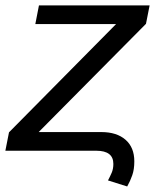

<svg xmlns="http://www.w3.org/2000/svg" viewBox="-41 -548 564 698"><path d="M-21.5 0 -8.3 -66.9 380.9 -460.4H87.4L100.6 -528.3H502.9L489.7 -461.4L99.6 -67.9H327.1Q383.3 -67.9 415.3 -40Q447.3 -12.2 447.3 38.6Q447.3 67.9 439.9 88.9Q432.6 109.9 421.4 129.9L351.6 107.9Q358.9 94.2 365 80.1Q371.1 65.9 371.1 47.9Q371.1 0 309.1 0Z"/></svg>

Font: Liberation Sans
Style: Italic
Weight: 400
Italic angle: -12°
Designer: Steve Matteson
Foundry: Ascender Corporation
Version: Version 2.1.5